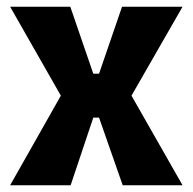

<svg xmlns="http://www.w3.org/2000/svg" viewBox="-20 -548 570 568"><path d="M10 0 160 -265 10 -528H188L256 -330H273L341 -528H520L369 -265L520 0H343L273 -200H256L189 0Z"/></svg>

Font: Bricolage Grotesque SemiCondensed ExtraBold
Style: Regular
Weight: 800
Width: 4
Designer: Mathieu Triay
Foundry: Atelier Triay
Version: Version 1.001;gftools[0.9.33.dev8+g029e19f]